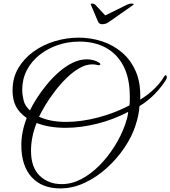

<svg xmlns="http://www.w3.org/2000/svg" viewBox="-20 -990 951 1071"><path d="M316 61Q214 61 156.5 -2Q99 -65 99 -181Q99 -254 129 -332Q87 -361 68.5 -397.5Q50 -434 50 -486Q50 -555 81.5 -609Q113 -663 166 -701.5Q219 -740 285 -760Q351 -780 419 -780Q486 -780 549 -759.5Q612 -739 661.5 -696.5Q711 -654 738.5 -589Q766 -524 762 -434Q809 -463 843.5 -497.5Q878 -532 894 -561Q899 -570 904 -570Q909 -570 910.5 -562Q912 -554 905 -543Q880 -504 843.5 -466Q807 -428 758 -398Q757 -376 751.5 -348.5Q746 -321 736 -291Q717 -230 675.5 -168Q634 -106 577 -54Q520 -2 453 29.5Q386 61 316 61ZM349 -310Q433 -310 526.5 -334.5Q620 -359 702 -402Q704 -415 704 -427.5Q704 -440 704 -452Q704 -554 668.5 -622Q633 -690 570 -724Q507 -758 423 -758Q358 -758 300.5 -738Q243 -718 198.5 -682Q154 -646 129 -597Q104 -548 104 -489Q104 -462 111.5 -430.5Q119 -399 147 -374Q161 -404 185 -441.5Q209 -479 240.5 -517.5Q272 -556 308.5 -588Q345 -620 384.5 -639.5Q424 -659 464 -659Q481 -659 498.5 -655Q516 -651 532 -641Q540 -636 540 -632Q540 -629 535.5 -627Q531 -625 524 -627Q511 -631 495 -631Q459 -631 422 -609.5Q385 -588 350 -553.5Q315 -519 285 -479.5Q255 -440 232.5 -402.5Q210 -365 198 -339Q259 -310 349 -310ZM324 37Q380 37 433.5 9Q487 -19 534.5 -67Q582 -115 619 -174Q656 -233 678 -295Q684 -312 689 -330.5Q694 -349 695 -366Q614 -323 522 -300Q430 -277 346 -277Q253 -277 184 -304Q153 -225 153 -149Q153 -56 201.5 -9.5Q250 37 324 37ZM550 -855Q533 -855 527 -869L491 -954Q490 -956 488 -960.5Q486 -965 486 -966Q486 -970 494 -970Q505 -970 512 -963L567 -904L685 -962Q701 -970 715 -970Q726 -970 726 -966Q726 -965 722.5 -962.5Q719 -960 717 -958L584 -865Q569 -855 550 -855Z"/></svg>

Font: Great Vibes
Style: Regular
Weight: 400
Designer: Robert E. Leuschke, Viktoriya Grabowska, Viviana Monsalve, Eben Sorkin
Foundry: Robert E. Leuschke
Version: Version 1.103; ttfautohint (v1.8.4.7-5d5b)